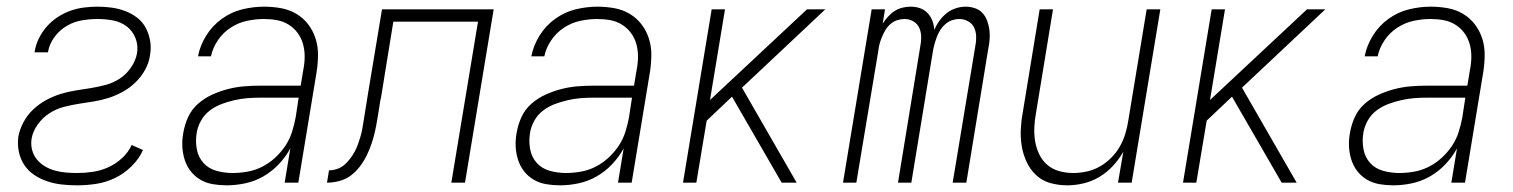

<svg xmlns="http://www.w3.org/2000/svg" viewBox="-20 -548 4540 576"><path d="M211 8Q188 8 165.5 5.5Q143 3 122 -4Q101 -11 83 -23Q65 -35 53 -53Q41 -71 36.5 -93Q32 -115 35 -138Q39 -160 50.5 -181.5Q62 -203 79.5 -219.5Q97 -236 118 -247.5Q139 -259 161.5 -266Q184 -273 206.5 -276.5Q229 -280 251 -283.5Q273 -287 296 -293Q319 -299 339 -312Q359 -325 373 -345.5Q387 -366 391 -388Q395 -412 386.5 -433.5Q378 -455 360.5 -468.5Q343 -482 320 -486.5Q297 -491 273 -491Q250 -491 226 -487Q202 -483 180.5 -470.5Q159 -458 143.5 -437Q128 -416 124 -392Q124 -392 124 -392Q124 -392 124 -391H84Q84 -392 84 -392Q84 -392 84 -393Q87 -413 96.5 -432.5Q106 -452 120.5 -468.5Q135 -485 153.5 -497Q172 -509 192 -516Q212 -523 232.5 -525.5Q253 -528 273 -528Q295 -528 316 -525Q337 -522 356.5 -514.5Q376 -507 392 -494.5Q408 -482 417.5 -464Q427 -446 430.5 -425Q434 -404 430 -382Q427 -360 415.5 -339Q404 -318 386.5 -301Q369 -284 348 -272.5Q327 -261 305 -254Q283 -247 260.5 -243.5Q238 -240 215.5 -236.5Q193 -233 170.5 -227Q148 -221 128 -208Q108 -195 93.5 -175Q79 -155 75 -133Q72 -116 76 -99.5Q80 -83 90 -70.5Q100 -58 114 -49.5Q128 -41 144 -36.5Q160 -32 177 -30.5Q194 -29 211 -29Q235 -29 258.5 -32.5Q282 -36 304.5 -46Q327 -56 346 -73.5Q365 -91 375 -113L409 -98Q397 -71 374.5 -49Q352 -27 325 -14Q298 -1 269 3.5Q240 8 211 8Z M660 8Q639 8 618.5 4.5Q598 1 581 -9Q564 -19 552 -34.5Q540 -50 534 -69Q528 -88 527 -108.5Q526 -129 530 -150Q534 -174 544.5 -197Q555 -220 574.5 -237Q594 -254 617.5 -264.5Q641 -275 664.5 -281Q688 -287 712 -289Q736 -291 760 -291H882L890 -339Q894 -359 894 -378.5Q894 -398 889 -416Q884 -434 873 -449Q862 -464 846 -474Q830 -484 811 -487.5Q792 -491 772 -491Q747 -491 721 -485.5Q695 -480 672 -465Q649 -450 633.5 -427Q618 -404 613 -379H574Q580 -411 598.5 -441Q617 -471 645.5 -491.5Q674 -512 707 -520Q740 -528 772 -528Q798 -528 823 -523.5Q848 -519 869 -506.5Q890 -494 904.5 -475Q919 -456 926.5 -433Q934 -410 934 -384.5Q934 -359 930 -333L875 0H834L851 -103Q837 -77 816 -55Q795 -33 769.5 -18.5Q744 -4 715.5 2Q687 8 660 8ZM678 -29Q700 -29 722.5 -33Q745 -37 766 -47.5Q787 -58 805 -74.5Q823 -91 836 -110.5Q849 -130 856 -152Q863 -174 867 -196L876 -255H760Q741 -255 722 -253.5Q703 -252 683.5 -247.5Q664 -243 645 -236Q626 -229 609.5 -216.5Q593 -204 583 -186Q573 -168 570 -149Q566 -124 570.5 -100Q575 -76 590.5 -59Q606 -42 629.5 -35.5Q653 -29 678 -29Z M961 0 967 -37Q979 -37 991 -41Q1003 -45 1012.5 -53Q1022 -61 1030 -71.5Q1038 -82 1044 -93Q1050 -104 1054 -115.5Q1058 -127 1061.5 -138.5Q1065 -150 1067 -162Q1069 -174 1071 -186Q1074 -205 1077 -223.5Q1080 -242 1083 -261L1126 -520H1461L1375 0H1334L1414 -483H1160L1123 -255Q1121 -248 1120 -241Q1119 -234 1118 -227Q1115 -209 1112 -190.5Q1109 -172 1105 -154Q1101 -136 1095 -118Q1089 -100 1080.5 -82.5Q1072 -65 1060 -49Q1048 -33 1032.5 -21.5Q1017 -10 998 -5Q979 0 961 0Z M1660 8Q1639 8 1618.5 4.5Q1598 1 1581 -9Q1564 -19 1552 -34.5Q1540 -50 1534 -69Q1528 -88 1527 -108.5Q1526 -129 1530 -150Q1534 -174 1544.5 -197Q1555 -220 1574.5 -237Q1594 -254 1617.5 -264.5Q1641 -275 1664.5 -281Q1688 -287 1712 -289Q1736 -291 1760 -291H1882L1890 -339Q1894 -359 1894 -378.5Q1894 -398 1889 -416Q1884 -434 1873 -449Q1862 -464 1846 -474Q1830 -484 1811 -487.5Q1792 -491 1772 -491Q1747 -491 1721 -485.5Q1695 -480 1672 -465Q1649 -450 1633.5 -427Q1618 -404 1613 -379H1574Q1580 -411 1598.5 -441Q1617 -471 1645.5 -491.5Q1674 -512 1707 -520Q1740 -528 1772 -528Q1798 -528 1823 -523.5Q1848 -519 1869 -506.5Q1890 -494 1904.5 -475Q1919 -456 1926.5 -433Q1934 -410 1934 -384.5Q1934 -359 1930 -333L1875 0H1834L1851 -103Q1837 -77 1816 -55Q1795 -33 1769.5 -18.5Q1744 -4 1715.5 2Q1687 8 1660 8ZM1678 -29Q1700 -29 1722.5 -33Q1745 -37 1766 -47.5Q1787 -58 1805 -74.5Q1823 -91 1836 -110.5Q1849 -130 1856 -152Q1863 -174 1867 -196L1876 -255H1760Q1741 -255 1722 -253.5Q1703 -252 1683.5 -247.5Q1664 -243 1645 -236Q1626 -229 1609.5 -216.5Q1593 -204 1583 -186Q1573 -168 1570 -149Q1566 -124 1570.5 -100Q1575 -76 1590.5 -59Q1606 -42 1629.5 -35.5Q1653 -29 1678 -29Z M2029 0 2115 -520H2155L2110 -248L2401 -520H2456L2206 -285L2370 0H2325L2217 -187L2176 -258L2100 -186L2069 0Z M2509 0 2595 -520H2635L2628 -477Q2635 -488 2644 -498Q2653 -508 2664 -515Q2675 -522 2687.5 -525Q2700 -528 2712 -528Q2727 -528 2740 -523.5Q2753 -519 2762.5 -509Q2772 -499 2777 -486Q2782 -473 2783 -458Q2789 -473 2798.5 -486Q2808 -499 2820 -508.5Q2832 -518 2847 -523Q2862 -528 2877 -528Q2891 -528 2904.5 -523.5Q2918 -519 2927 -509.5Q2936 -500 2941 -487Q2946 -474 2948 -460Q2950 -446 2949 -431.5Q2948 -417 2945 -403L2879 0H2838L2906 -410Q2909 -424 2908.5 -438.5Q2908 -453 2902.5 -465Q2897 -477 2884.5 -484Q2872 -491 2858 -491Q2847 -491 2836.5 -487.5Q2826 -484 2817 -476.5Q2808 -469 2801.5 -459Q2795 -449 2791 -438.5Q2787 -428 2784 -417.5Q2781 -407 2779 -396L2714 0H2674L2741 -410Q2744 -424 2743.5 -438.5Q2743 -453 2737.5 -465Q2732 -477 2720 -484Q2708 -491 2693 -491Q2683 -491 2672 -487.5Q2661 -484 2652 -476.5Q2643 -469 2637 -459Q2631 -449 2626.5 -438.5Q2622 -428 2619 -417.5Q2616 -407 2615 -396L2549 0Z M3182 8Q3155 8 3130.5 1Q3106 -6 3088 -23Q3070 -40 3059.5 -63Q3049 -86 3045 -111Q3041 -136 3042.5 -162.5Q3044 -189 3049 -215L3099 -520H3139L3088 -209Q3084 -188 3083 -166Q3082 -144 3085.5 -123.5Q3089 -103 3098 -84.5Q3107 -66 3122.5 -53Q3138 -40 3158 -34.5Q3178 -29 3200 -29Q3220 -29 3240.5 -33.5Q3261 -38 3279.5 -48.5Q3298 -59 3313.5 -74.5Q3329 -90 3339.5 -108.5Q3350 -127 3356 -147Q3362 -167 3365 -187L3420 -520H3461L3375 0H3334L3350 -93Q3337 -70 3319 -50.5Q3301 -31 3278.5 -17.5Q3256 -4 3231 2Q3206 8 3182 8Z M3529 0 3615 -520H3655L3610 -248L3901 -520H3956L3706 -285L3870 0H3825L3717 -187L3676 -258L3600 -186L3569 0Z M4160 8Q4139 8 4118.5 4.5Q4098 1 4081 -9Q4064 -19 4052 -34.5Q4040 -50 4034 -69Q4028 -88 4027 -108.5Q4026 -129 4030 -150Q4034 -174 4044.5 -197Q4055 -220 4074.5 -237Q4094 -254 4117.5 -264.5Q4141 -275 4164.5 -281Q4188 -287 4212 -289Q4236 -291 4260 -291H4382L4390 -339Q4394 -359 4394 -378.5Q4394 -398 4389 -416Q4384 -434 4373 -449Q4362 -464 4346 -474Q4330 -484 4311 -487.5Q4292 -491 4272 -491Q4247 -491 4221 -485.5Q4195 -480 4172 -465Q4149 -450 4133.5 -427Q4118 -404 4113 -379H4074Q4080 -411 4098.5 -441Q4117 -471 4145.5 -491.5Q4174 -512 4207 -520Q4240 -528 4272 -528Q4298 -528 4323 -523.5Q4348 -519 4369 -506.5Q4390 -494 4404.5 -475Q4419 -456 4426.5 -433Q4434 -410 4434 -384.5Q4434 -359 4430 -333L4375 0H4334L4351 -103Q4337 -77 4316 -55Q4295 -33 4269.5 -18.5Q4244 -4 4215.5 2Q4187 8 4160 8ZM4178 -29Q4200 -29 4222.5 -33Q4245 -37 4266 -47.5Q4287 -58 4305 -74.5Q4323 -91 4336 -110.5Q4349 -130 4356 -152Q4363 -174 4367 -196L4376 -255H4260Q4241 -255 4222 -253.5Q4203 -252 4183.5 -247.5Q4164 -243 4145 -236Q4126 -229 4109.5 -216.5Q4093 -204 4083 -186Q4073 -168 4070 -149Q4066 -124 4070.5 -100Q4075 -76 4090.5 -59Q4106 -42 4129.5 -35.5Q4153 -29 4178 -29Z"/></svg>

Font: Iosevka SS04 Extralight
Style: Italic
Weight: 200
Italic angle: -9°
Monospace: yes
Designer: Belleve Invis
Foundry: Belleve Invis
Version: Version 19.0.0; ttfautohint (v1.8.4)